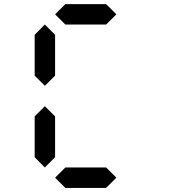

<svg xmlns="http://www.w3.org/2000/svg" viewBox="-20 -921 840 941"><path d="M500 -800.8H300.3L250 -850.6L300.3 -900.9H500L550.3 -850.6ZM199.7 -100.1 149.9 -150.4V-350.6L199.7 -400.4L250 -350.6V-150.4ZM199.7 -500.5 149.9 -550.3V-750.5L199.7 -800.8L250 -750.5V-550.3ZM500 0H300.3L250 -50.3L300.3 -100.1H500L550.3 -50.3Z"/></svg>

Font: E1234
Style: Regular
Weight: 400
Designer: GGBot
Version: Version 1.00;September 7, 2020